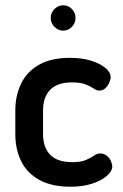

<svg xmlns="http://www.w3.org/2000/svg" viewBox="-20 -699 465 727"><path d="M247 8Q175 8 128.5 -18Q82 -44 60 -89Q38 -134 38 -191V-281Q38 -337 60 -382.5Q82 -428 128 -454Q174 -480 245 -480Q291 -480 325.5 -469Q360 -458 379.5 -441.5Q399 -425 399 -407Q399 -398 393.5 -385.5Q388 -373 378.5 -364.5Q369 -356 356 -356Q346 -356 334.5 -364Q323 -372 304 -379.5Q285 -387 253 -387Q197 -387 170 -359Q143 -331 143 -281V-191Q143 -141 170 -113Q197 -85 254 -85Q287 -85 306 -93.5Q325 -102 336.5 -110Q348 -118 359 -118Q373 -118 383.5 -110Q394 -102 399.5 -90Q405 -78 405 -68Q405 -51 384.5 -33Q364 -15 328.5 -3.5Q293 8 247 8ZM219 -583Q200 -583 186 -597.5Q172 -612 172 -631Q172 -650 186 -664.5Q200 -679 219 -679Q239 -679 252.5 -664.5Q266 -650 266 -631Q266 -612 252.5 -597.5Q239 -583 219 -583Z"/></svg>

Font: Dosis SemiBold
Style: Regular
Weight: 600
Designer: EdgarTolentino, PabloImpallari, IginoMarini
Foundry: EdgarTolentino, PabloImpallari, IginoMarini
Version: Version 3.001; ttfautohint (v1.8.2)